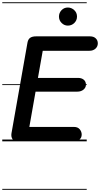

<svg xmlns="http://www.w3.org/2000/svg" viewBox="-25 -1250 885 1698"><path d="M130 0Q98 0 84.8 -20.8Q71.5 -41.5 76.5 -71L218 -873Q223.5 -903 242 -915.8Q260.5 -928.5 294 -928.5H770.5Q803 -928.5 821.5 -911Q840 -893.5 840 -866.5Q840 -838.5 819.5 -819.8Q799 -801 766.5 -801H353L310.5 -561H665Q696.5 -561 715.8 -545Q735 -529 735 -501Q735 -475.5 713.5 -457.5Q692 -439.5 658 -439.5H289.5L234.5 -127.5H629Q663 -127.5 680.2 -106.5Q697.5 -85.5 697.5 -60Q697.5 -32 677.8 -16Q658 0 626.5 0ZM130 0Q98 0 84.8 -20.8Q71.5 -41.5 76.5 -71L218 -873Q223.5 -903 242 -915.8Q260.5 -928.5 294 -928.5H770.5Q803 -928.5 821.5 -911Q840 -893.5 840 -866.5Q840 -838.5 819.5 -819.8Q799 -801 766.5 -801H353L310.5 -561H665Q696.5 -561 715.8 -545Q735 -529 735 -501Q735 -475.5 713.5 -457.5Q692 -439.5 658 -439.5H289.5L234.5 -127.5H629Q663 -127.5 680.2 -106.5Q697.5 -85.5 697.5 -60Q697.5 -32 677.8 -16Q658 0 626.5 0ZM575 -1023.5Q543.5 -1023.5 520 -1046.8Q496.5 -1070 496.5 -1103.5Q496.5 -1136 519 -1159.8Q541.5 -1183.5 575 -1183.5Q606.5 -1183.5 631.2 -1160.8Q656 -1138 656 -1103.5Q656 -1070 632.2 -1046.8Q608.5 -1023.5 575 -1023.5ZM-5 420.5H742V428.5H-5ZM-5 -16H742V0H-5ZM-5 -505.5H742V-497.5H-5ZM-5 -1230H742V-1222H-5Z"/></svg>

Font: Edu VIC WA NT Pre Guide
Style: Regular
Weight: 400
Designer: Tina and Corey Anderson, Eben Sorkin, Mirko Velimirovic
Foundry: Google for Education
Version: Version 1.000